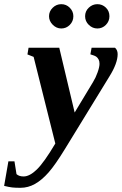

<svg xmlns="http://www.w3.org/2000/svg" viewBox="-120 -689 587 925"><path d="M446.8 -428.2Q446.8 -384.3 407.2 -320.8L192.9 28.8Q146 105.5 114 141.8Q82 178.2 48.8 197Q15.6 215.8 -21.5 215.8Q-46.4 215.8 -61.3 214.1Q-76.2 212.4 -100.1 206.5L-79.6 88.4H-50.3L-40.5 149.9Q-28.3 161.1 -6.3 161.1Q22.9 161.1 57.6 127.4Q92.3 93.8 146.5 2.4L42 -415L12.2 -426.8L17.6 -459H165.5L239.7 -147L328.1 -293.5Q341.3 -314.9 350.3 -340.6Q359.4 -366.2 359.4 -381.3Q359.4 -394 355.2 -402.1Q351.1 -410.2 344.2 -415.5Q337.4 -420.9 315.4 -427.2L321.3 -459H434.1Q446.8 -447.8 446.8 -428.2ZM349.1 -551.8Q325.7 -551.8 307.9 -569.1Q290 -586.4 290 -610.8Q290 -635.3 307.9 -652.1Q325.7 -668.9 349.1 -668.9Q373 -668.9 390.1 -652.3Q407.2 -635.7 407.2 -610.8Q407.2 -586.4 390.1 -569.1Q373 -551.8 349.1 -551.8ZM175.3 -551.8Q151.9 -551.8 134 -569.8Q116.2 -587.9 116.2 -610.8Q116.2 -634.3 133.8 -651.6Q151.4 -668.9 175.3 -668.9Q199.2 -668.9 216.3 -651.6Q233.4 -634.3 233.4 -610.8Q233.4 -586.4 216.3 -569.1Q199.2 -551.8 175.3 -551.8Z"/></svg>

Font: Liberation Serif
Style: Bold Italic
Weight: 700
Italic angle: -16.333°
Designer: Steve Matteson
Foundry: Ascender Corporation
Version: Version 2.1.5